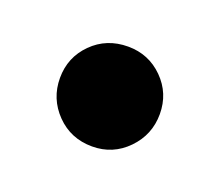

<svg xmlns="http://www.w3.org/2000/svg" viewBox="-43 -182 279 244"><g transform="rotate(20 96.5 -59.5)"><path d="M97 8Q68 8 48.5 -12Q29 -32 29 -60Q29 -88 48.5 -107.5Q68 -127 97 -127Q125 -127 144.5 -107.5Q164 -88 164 -60Q164 -32 144.5 -12Q125 8 97 8Z"/></g></svg>

Font: Hind Siliguri Medium
Style: Regular
Weight: 500
Designer: Jyotish Sonowal
Foundry: Indian Type Foundry
Version: Version 1.001;PS 1.0;hotconv 1.0.86;makeotf.lib2.5.63406; tt